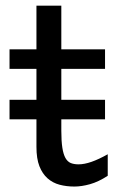

<svg xmlns="http://www.w3.org/2000/svg" viewBox="-20 -665 448 697"><path d="M14.6 -485.8H112.3V-644.5H202.6V-485.8H361.3V-415H202.6V-302.7H361.3V-231.9H202.6V-190.4Q202.6 -152.8 206.3 -128.9Q210 -105 217.5 -91.6Q225.1 -78.1 236.8 -73.2Q248.5 -68.4 265.1 -68.4Q286.1 -68.4 312.5 -77.6Q338.9 -86.9 371.1 -105V-26.9Q337.4 -4.9 306.6 3.7Q275.9 12.2 250 12.2Q221.2 12.2 196.3 5.6Q171.4 -1 152.6 -17.6Q133.8 -34.2 123 -61.8Q112.3 -89.4 112.3 -131.8V-231.9H14.6V-302.7H112.3V-415H14.6Z"/></svg>

Font: Andika Am
Style: Regular
Weight: 400
Designer: Victor Gaultney, Annie Olsen, Julie Remington, Don Collingsworth, Eric Hays, Becca Hirsbrunner
Foundry: SIL International
Version: Version 5.000